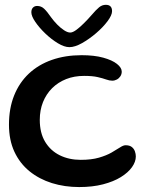

<svg xmlns="http://www.w3.org/2000/svg" viewBox="-20 -731 618 781"><path d="M302.2 29.9Q243 29.9 191.2 13.8Q139.5 -2.4 100.1 -34.3Q60.8 -66.2 38.6 -113.7Q16.5 -161.2 16.5 -223.9Q16.5 -290.2 37.4 -342.4Q58.3 -394.7 97.2 -431.4Q136.2 -468.1 190.8 -487.3Q245.3 -506.5 312.1 -506.5Q363.6 -506.5 400 -496.4Q436.4 -486.4 455.8 -471Q475.2 -455.7 475.2 -439.5Q475.2 -429.3 469.8 -420.9Q464.2 -412.4 455.4 -407.6Q446.6 -402.8 436.6 -402.8Q425.1 -402.8 411.7 -407.7Q398.3 -412.6 377.3 -417.4Q356.4 -422.3 322.1 -422.3Q282 -422.3 249.1 -409.3Q216.2 -396.3 192.1 -372.4Q168 -348.4 154.9 -315.7Q141.8 -283 141.8 -243.4Q141.8 -190.4 163.6 -154.2Q185.4 -118 223.1 -99.4Q260.8 -80.8 308.4 -80.8Q351.9 -80.8 382.5 -89.7Q413.1 -98.6 433.8 -110.5Q454.6 -122.4 468.1 -131.3Q481.6 -140.2 490.6 -140.2Q507.2 -140.2 516.2 -133Q525.2 -125.8 528.8 -115.2Q532.5 -104.7 532.5 -94.7Q532.5 -72.9 516.8 -50.9Q501.1 -28.9 471.5 -10.6Q441.9 7.7 399.1 18.8Q356.4 29.9 302.2 29.9ZM262.4 -539.2Q241.8 -539.2 215.4 -555.1Q188.9 -571.1 164.3 -594.7Q139.6 -618.4 123.6 -641.9Q107.5 -665.5 107.5 -680.9Q107.5 -693.2 114 -700Q120.6 -706.8 131.1 -706.8Q147.7 -706.8 159.7 -695.3Q171.8 -683.8 187.8 -660.6Q198.8 -645.4 212.8 -631.1Q226.8 -616.9 240.8 -607.8Q254.9 -598.6 265.6 -598.6Q275.8 -598.6 290.6 -609.5Q305.4 -620.4 321.7 -636.8Q338.1 -653.1 352.1 -669.3Q370.9 -691.3 383.2 -701.4Q395.4 -711.4 410.5 -711.4Q435.8 -711.4 435.8 -685.6Q435.8 -669.4 417.5 -644.8Q399.1 -620.2 371 -596.1Q342.9 -572.1 313.7 -555.6Q284.4 -539.2 262.4 -539.2Z"/></svg>

Font: Gluten Thin
Style: Regular
Weight: 100
Designer: Tyler Finck
Foundry: Etcetera Type Company
Version: Version 1.300